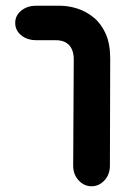

<svg xmlns="http://www.w3.org/2000/svg" viewBox="-20 -646 449 669"><path d="M364 -442 363 -69Q363 -38 344 -17.5Q325 3 299 3Q273 3 254 -17.5Q235 -38 235 -69L237 -440Q237 -459 230.5 -474Q224 -489 210 -497.5Q196 -506 173 -506H106Q75 -506 54 -523Q33 -540 33 -566Q33 -592 54 -609Q75 -626 106 -626H189Q219 -626 250 -616Q281 -606 307 -584.5Q333 -563 348.5 -528Q364 -493 364 -442Z"/></svg>

Font: Beiruti ExtraBold
Style: Regular
Weight: 800
Designer: Arlette Boutros
Foundry: Boutros
Version: Version 1.41